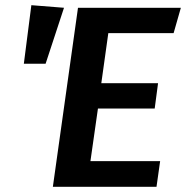

<svg xmlns="http://www.w3.org/2000/svg" viewBox="-20 -721 718 741"><path d="M101 -701 72 -475H156L227 -691ZM678 -691H281L184 0H584L598 -99H329L358 -302H577L590 -400H371L398 -593H650Z"/></svg>

Font: Fira Sans Medium
Style: Italic
Weight: 500
Italic angle: -8°
Designer: bBox Type GmbH & Carrois Corporate GbR & Edenspiekermann AG
Foundry: bBox Type GmbH & Carrois Corporate GbR & Edenspiekermann AG
Version: Version 4.301;PS 004.301;hotconv 1.0.88;makeotf.lib2.5.64775